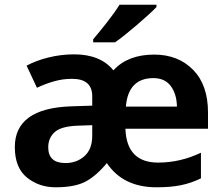

<svg xmlns="http://www.w3.org/2000/svg" viewBox="-20 -786 948 816"><path d="M635 -554Q523 -554 462 -487Q407 -555 295 -555Q240 -555 187 -542Q134 -529 93 -507L137 -413Q173 -430 210 -440.5Q247 -451 286 -451Q372 -451 372 -377V-337L280 -334Q43 -325 43 -161Q43 -73 94.5 -31.5Q146 10 216 10Q299 10 345 -15Q391 -40 434 -93Q503 10 645 10Q706 10 749.5 1Q793 -8 834 -28V-137Q746 -95 652 -95Q518 -95 513 -239H864V-308Q864 -425 800.5 -489.5Q737 -554 635 -554ZM632 -454Q681 -454 706 -420Q731 -386 732 -333H515Q525 -454 632 -454ZM372 -254V-209Q372 -152 339 -122.5Q306 -93 258 -93Q185 -93 185 -160Q185 -200 213 -225Q241 -250 314 -252ZM645 -766H488Q467 -732 433.5 -689.5Q400 -647 376 -619V-606H469Q506 -632 562 -680Q618 -728 645 -756Z"/></svg>

Font: Noto Sans UI
Style: Bold
Weight: 700
Designer: Monotype Design Team
Foundry: Monotype Imaging Inc.
Version: Version 1.901